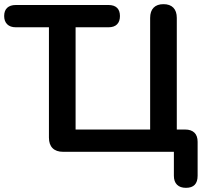

<svg xmlns="http://www.w3.org/2000/svg" viewBox="-25 -729 991 922"><path d="M868 173Q840 173 825 158Q810 143 810 115V0H278Q245 0 227.5 -17.5Q210 -35 210 -68V-598H51Q24 -598 9.5 -612.5Q-5 -627 -5 -652Q-5 -678 9.5 -691.5Q24 -705 51 -705H496Q523 -705 537 -691.5Q551 -678 551 -652Q551 -626 537 -612Q523 -598 496 -598H338V-107H696V-643Q696 -675 712.5 -692Q729 -709 760 -709Q791 -709 807.5 -692Q824 -675 824 -643V-49L766 -107H864Q893 -107 908.5 -92Q924 -77 924 -48V115Q924 173 868 173Z"/></svg>

Font: Nunito ExtraLight
Style: Regular
Weight: 200
Designer: Vernon Adams
Foundry: Vernon Adams
Version: Version 3.602